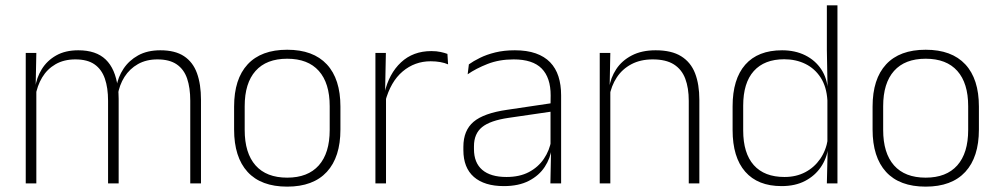

<svg xmlns="http://www.w3.org/2000/svg" viewBox="-20 -684 3725 716"><path d="M689.5 0V-308.5Q689.5 -356.5 677.8 -391Q666 -425.5 639 -444Q612 -462.5 567 -462.5Q525.5 -462.5 494.5 -445Q463.5 -427.5 444.2 -397.2Q425 -367 419 -328.5L407.5 -361.5H414.5Q420 -396.5 440.5 -427.5Q461 -458.5 495.2 -477.5Q529.5 -496.5 578 -496.5Q633 -496.5 666.2 -474.5Q699.5 -452.5 714.5 -411.2Q729.5 -370 729.5 -312V0ZM76 0V-486.5H115.5L113 -362L115.5 -360.5V0ZM383 0V-308Q383 -356.5 371 -391Q359 -425.5 332.5 -444Q306 -462.5 261 -462.5Q218.5 -462.5 187.2 -444.5Q156 -426.5 137.2 -395.2Q118.5 -364 112 -324L100 -356H111Q116 -394 135.8 -426Q155.5 -458 189.5 -477.2Q223.5 -496.5 272 -496.5Q338.5 -496.5 374.2 -462Q410 -427.5 419 -359.5Q421 -348.5 421.8 -337.5Q422.5 -326.5 422.5 -315V0Z M1051 12Q953.5 12 903.2 -43Q853 -98 853 -201V-286.5Q853 -389.5 903.5 -444Q954 -498.5 1051 -498.5Q1148 -498.5 1198.8 -444Q1249.5 -389.5 1249.5 -286.5V-201Q1249.5 -98 1198.8 -43Q1148 12 1051 12ZM1051 -21.5Q1128 -21.5 1168.8 -67.2Q1209.5 -113 1209.5 -199.5V-288Q1209.5 -374 1169 -419.5Q1128.5 -465 1051 -465Q973.5 -465 933 -419.5Q892.5 -374 892.5 -288V-199.5Q892.5 -113 933 -67.2Q973.5 -21.5 1051 -21.5Z M1416.5 -305 1403.5 -334 1414 -337.5Q1430.5 -409.5 1475.5 -451.5Q1520.5 -493.5 1588.5 -493.5Q1608 -493.5 1623 -490.2Q1638 -487 1648.5 -483L1651 -444Q1638.5 -449.5 1622 -452.5Q1605.5 -455.5 1586 -455.5Q1526.5 -455.5 1481.5 -417.5Q1436.5 -379.5 1416.5 -305ZM1380 0V-486.5H1419L1416 -338L1419.5 -334.5V0Z M2032.5 0 2035 -125 2033 -131.5V-290L2033.5 -328Q2033.5 -394.5 2000 -428.5Q1966.5 -462.5 1895.5 -462.5Q1841.5 -462.5 1798.2 -445.5Q1755 -428.5 1724 -407L1728.5 -444Q1745 -456 1769.8 -468.2Q1794.5 -480.5 1827 -488.5Q1859.5 -496.5 1900 -496.5Q1945 -496.5 1977.8 -485Q2010.5 -473.5 2031.5 -451.8Q2052.5 -430 2062.5 -399Q2072.5 -368 2072.5 -328.5V0ZM1859 10Q1786.5 10 1747.2 -24.2Q1708 -58.5 1708 -124V-136.5Q1708 -197.5 1746 -229.8Q1784 -262 1871 -274.5L2042.5 -300L2044.5 -269L1876.5 -244.5Q1808 -234.5 1777.8 -210Q1747.5 -185.5 1747.5 -138.5V-128Q1747.5 -77 1778.5 -50.5Q1809.5 -24 1869 -24Q1917.5 -24 1952.2 -42.2Q1987 -60.5 2008.2 -91.8Q2029.5 -123 2036 -162L2046.5 -131H2037.5Q2032.5 -94 2011.5 -61.8Q1990.5 -29.5 1952.5 -9.8Q1914.5 10 1859 10Z M2548.5 0V-308Q2548.5 -356 2535.5 -390.5Q2522.5 -425 2493 -443.8Q2463.5 -462.5 2414 -462.5Q2368.5 -462.5 2334.5 -444.5Q2300.5 -426.5 2280 -395.2Q2259.5 -364 2252.5 -324L2241.5 -356H2251.5Q2257 -394 2278 -426Q2299 -458 2336 -477.2Q2373 -496.5 2425 -496.5Q2484.5 -496.5 2520.2 -474.2Q2556 -452 2572 -410.8Q2588 -369.5 2588 -311.5V0ZM2216.5 0V-486.5H2256L2253.5 -362.5L2256 -361V0Z M2894.5 10Q2806 10 2759 -43.8Q2712 -97.5 2712 -199V-287.5Q2712 -389 2759.2 -442.8Q2806.5 -496.5 2896.5 -496.5Q2945 -496.5 2982.8 -477.8Q3020.5 -459 3042.8 -425.2Q3065 -391.5 3067.5 -345.5H3080.5L3065.5 -309.5Q3062.5 -360.5 3040.5 -394.5Q3018.5 -428.5 2983.2 -445.8Q2948 -463 2904.5 -463Q2830.5 -463 2791 -419Q2751.5 -375 2751.5 -290V-197.5Q2751.5 -112.5 2791 -68.2Q2830.5 -24 2905.5 -24Q2949 -24 2982.8 -41.8Q3016.5 -59.5 3038.5 -91.2Q3060.5 -123 3067 -164.5L3080 -132.5H3068.5Q3063 -93 3041 -60.8Q3019 -28.5 2982.2 -9.2Q2945.5 10 2894.5 10ZM3063.5 0 3066.5 -126.5 3065.5 -140V-347L3066 -359L3063.5 -497.5V-664H3103V0Z M3432 12Q3334.5 12 3284.2 -43Q3234 -98 3234 -201V-286.5Q3234 -389.5 3284.5 -444Q3335 -498.5 3432 -498.5Q3529 -498.5 3579.8 -444Q3630.5 -389.5 3630.5 -286.5V-201Q3630.5 -98 3579.8 -43Q3529 12 3432 12ZM3432 -21.5Q3509 -21.5 3549.8 -67.2Q3590.5 -113 3590.5 -199.5V-288Q3590.5 -374 3550 -419.5Q3509.5 -465 3432 -465Q3354.5 -465 3314 -419.5Q3273.5 -374 3273.5 -288V-199.5Q3273.5 -113 3314 -67.2Q3354.5 -21.5 3432 -21.5Z"/></svg>

Font: Anek Odia ExtraLight
Style: Regular
Weight: 250
Designer: Yesha Goshar & Mahesh Sahu (Odia), Yesha Goshar (Latin)
Foundry: Ek Type
Version: Version 1.003